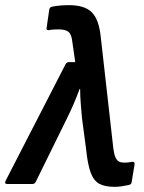

<svg xmlns="http://www.w3.org/2000/svg" viewBox="-47 -714 558 745"><path d="M398 11Q361 11 339 -0.5Q317 -12 305 -44Q293 -76 287 -136L271 -257Q269 -282 266.5 -310.5Q264 -339 264 -369H262Q251 -339 238.5 -310Q226 -281 212 -253L92 -9Q88 0 78 0H-19Q-31 0 -25 -13L207 -464Q212 -473 220 -473H245L234 -549Q231 -581 218.5 -590.5Q206 -600 181 -600Q171 -600 162 -599.5Q153 -599 143 -597Q131 -596 134 -607L144 -676Q145 -686 155 -688Q184 -694 221 -694Q281 -694 309 -666.5Q337 -639 344 -570L393 -136Q396 -114 401.5 -102.5Q407 -91 415 -87Q423 -83 435 -83Q443 -83 449 -83.5Q455 -84 465 -86Q477 -88 475 -75L464 -8Q463 2 452 4Q438 7 424 9Q410 11 398 11Z"/></svg>

Font: Sofia Sans Semi Condensed
Style: Bold Italic
Weight: 700
Italic angle: -9°
Version: Version 4.100